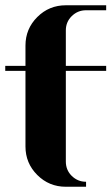

<svg xmlns="http://www.w3.org/2000/svg" viewBox="-20 -712 425 732"><path d="M0 -441.9V-460.9H77.1V-538.1Q77.1 -602.1 122.1 -647Q167 -691.9 231 -691.9H384.8V-672.9H308.1Q275.9 -672.9 252.9 -649.9Q231 -627.9 231 -596.2V-460.9H384.8V-441.9H231V-96.2Q231 -64 252.9 -42Q275.9 -19 308.1 -19V0H231Q167 0 122.1 -44.9Q77.1 -89.8 77.1 -153.8V-441.9Z"/></svg>

Font: Hjet
Style: Regular
Weight: 400
Designer: T. Christopher White
Version: Version 1.2